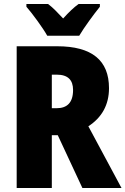

<svg xmlns="http://www.w3.org/2000/svg" viewBox="-20 -947 632 967"><path d="M218 -767H379C403 -808 453 -876 483 -913V-927H376C352 -910 327 -886 298 -854C269 -885 246 -909 222 -927H113V-913C143 -879 197 -805 218 -767ZM268 -714H64V0H241V-266H271L395 0H592L425 -311C493 -355 529 -419 529 -503C529 -643 443 -714 268 -714ZM266 -571C322 -571 348 -544 348 -494C348 -430 318 -402 265 -402H241V-571Z"/></svg>

Font: Noto Sans Arabic UI Cn Bk
Style: Regular
Weight: 900
Width: 3
Designer: Monotype Design Team, Nadine Chahine and Nizar Qandah
Foundry: Monotype Imaging Inc.
Version: Version 2.010